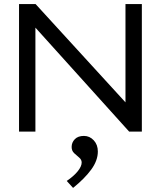

<svg xmlns="http://www.w3.org/2000/svg" viewBox="-20 -643 790 938"><path d="M73 0V-623H154L593 -143V-623H673V0H611L153 -508V0ZM337 275 306 241Q340 218 359.5 194Q379 170 379 151Q379 137 367 127Q355 117 342.5 105.5Q330 94 330 75Q330 53 345.5 37Q361 21 390 21Q418 21 438 42.5Q458 64 458 97Q458 141 426 185Q394 229 337 275Z"/></svg>

Font: Inconsolata ExtraExpanded Thin
Style: Regular
Weight: 100
Width: 8
Monospace: yes
Designer: Raph Levien, Cyreal, Brenton Simpson
Foundry: Raph Levien, Cyreal, Google
Version: Version 3.100; ttfautohint (v1.8.4.7-5d5b)